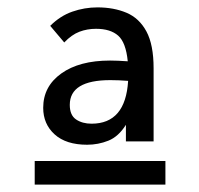

<svg xmlns="http://www.w3.org/2000/svg" viewBox="-20 -650 540 520"><path d="M216 -258Q159 -258 128 -286Q97 -314 97 -358Q97 -416 146 -451Q195 -486 278 -486Q288 -486 300 -485.5Q312 -485 326 -484Q321 -535 300 -553.5Q279 -572 240 -572Q216 -572 195 -564Q174 -556 154 -535L116 -580Q143 -607 176 -618.5Q209 -630 244 -630Q288 -630 322.5 -615.5Q357 -601 376.5 -565Q396 -529 396 -465V-267H321V-312Q301 -280 273.5 -269Q246 -258 216 -258ZM169 -366Q169 -338 186 -326.5Q203 -315 228 -315Q320 -315 327 -431Q301 -433 279 -433Q169 -433 169 -366ZM74 -214H428V-150H74Z"/></svg>

Font: Inconsolata Medium
Style: Regular
Weight: 500
Monospace: yes
Designer: Raph Levien, Cyreal, Brenton Simpson
Foundry: Raph Levien, Cyreal, Google
Version: Version 3.001; ttfautohint (v1.8.2.53-6de2)